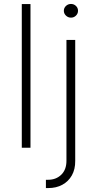

<svg xmlns="http://www.w3.org/2000/svg" viewBox="-20 -748 491 972"><path d="M134.3 -727.5V0H90.3V-727.5ZM316.4 -545.9H360.8V65.9Q361.3 108.9 343.8 139.9Q326.2 170.9 295.4 187.5Q264.6 204.1 224.1 204.1H212.4V162.1H223.6Q263.7 162.1 290 136.7Q316.4 111.3 316.4 65.9ZM339.4 -658.7Q324.7 -658.7 314 -668.9Q303.2 -679.2 303.2 -693.4Q303.2 -708 314 -718Q324.7 -728 339.4 -728Q354 -728 364.5 -718Q375 -708 375 -693.4Q375 -679.2 364.5 -668.9Q354 -658.7 339.4 -658.7Z"/></svg>

Font: Inter ExtraLight
Style: Regular
Weight: 250
Designer: Rasmus Andersson
Foundry: rsms
Version: Version 4.001;git-66647c0bb